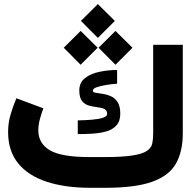

<svg xmlns="http://www.w3.org/2000/svg" viewBox="-20 -895 934 915"><path d="M477.5 -146.5Q564 -146.5 611.6 -154.1Q659.2 -161.6 680.2 -176Q701.2 -190.4 705.6 -211.2Q710 -231.9 710 -258.8V-681.6H851.1V-259.8Q851.1 -172.9 818.4 -115.2Q785.6 -57.6 705.3 -28.8Q625 0 481 0H410.2Q291.5 0 203.4 -28.6Q115.2 -57.1 66.9 -116.2Q18.6 -175.3 18.6 -265.6Q18.6 -310.1 30.8 -350.6Q43 -391.1 58.1 -426.8L186.5 -378.9Q178.2 -356.9 170.4 -328.4Q162.6 -299.8 162.6 -272.9Q163.1 -211.4 217.5 -179Q272 -146.5 405.3 -146.5ZM350.6 -321.3Q385.7 -321.8 417.7 -324.5Q449.7 -327.1 470.2 -333.7Q490.7 -340.3 490.7 -351.6Q490.7 -369.6 477.3 -375.7Q463.9 -381.8 444.1 -384Q424.3 -386.2 404.5 -391.6Q384.8 -397 371.3 -413.1Q357.9 -429.2 357.9 -463.4Q357.9 -502 385.5 -523.2Q413.1 -544.4 454.8 -553Q496.6 -561.5 538.1 -561.5V-496.1Q513.2 -494.6 486.3 -490.2Q459.5 -485.8 440.9 -479.2Q422.4 -472.7 422.4 -462.9Q422.4 -455.1 435.5 -452.9Q448.7 -450.7 468.3 -448Q487.8 -445.3 507.3 -437Q526.9 -428.7 540 -409.2Q553.2 -389.6 553.2 -353.5Q553.2 -317.4 534.9 -297.4Q516.6 -277.3 486.8 -268.8Q457 -260.3 421.4 -258.1Q385.7 -255.9 350.6 -255.9ZM365.7 -795.4 446.3 -875.5 527.3 -795.4 446.3 -714.4ZM449.7 -667.5 530.3 -747.6 611.3 -667.5 530.3 -586.4ZM283.7 -667.5 364.3 -747.6 445.3 -667.5 364.3 -586.4Z"/></svg>

Font: Vazir Black WOL-UI
Style: Black-WOL-UI
Weight: 900
Designer: Saber Rastikerdar
Foundry: Saber Rastikerdar
Version: Version 30.0.0